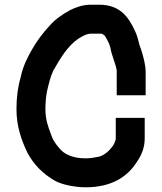

<svg xmlns="http://www.w3.org/2000/svg" viewBox="-20 -726 689 816"><path d="M599 -321V-419C599 -448.5 590.7 -477.5 584 -502C580.1 -516.4 572 -534 569 -549C564.7 -567.6 560.8 -579.1 553 -596C525.5 -655.5 488.1 -706 402 -706H365C332.3 -706 301.6 -694.8 278 -683C245.8 -665.4 215.4 -644.8 191 -617C163.4 -587.5 137.1 -552.8 116.5 -516.5C96.4 -481.1 77.2 -444.2 68 -398C56.1 -357.7 50 -313.8 50 -262C50 -187.4 71.7 -129.7 96 -78C124 -25.1 162.4 12.5 213 42C241.7 58.2 297 70 344 70C451.2 70 521.1 27.8 563 -40C581 -66.3 595 -97.5 595 -138V-225H472V-134C468.4 -124.9 466.8 -116.1 460 -106.5C446.4 -87.2 425 -66.3 400 -60C383.9 -56.8 364.5 -53 344 -53C291.8 -53 251.1 -69.1 229 -100C215 -116 203.1 -133.9 196 -157C184.1 -188.8 173 -218.4 173 -262C173 -288.9 175.4 -315.8 180 -339C186.8 -368.6 194.3 -399.7 206 -425C235.3 -476.3 266.6 -530.7 315 -563C329.3 -571 346.7 -583 368 -583H412C412.7 -582.3 413.3 -582 414 -582C416.7 -580.7 419.7 -578.7 423 -576H424C430.9 -566.3 435.6 -556.7 441 -546C445.8 -536.5 445.4 -532.9 449 -524C454.6 -490.1 469 -463.1 476 -428V-321Z"/></svg>

Font: Tape
Style: Regular
Weight: 500
Foundry: Cannot Into Space Fonts
Version: Version 0.97